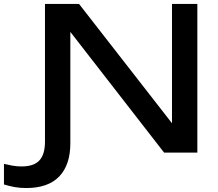

<svg xmlns="http://www.w3.org/2000/svg" viewBox="-143 -770 1100 969"><path d="M84 -750H256L778 -80L725 -74V-750H853V0H685L160 -676L212 -682V-47Q212 62 156 120.5Q100 179 -11 179Q-43 179 -70 174Q-97 169 -123 161V57Q-103 62 -80.5 66Q-58 70 -34 70Q28 70 56 39.5Q84 9 84 -55Z"/></svg>

Font: Bounded
Style: Regular
Weight: 400
Designer: Vlad Churkin
Version: Version 1.0